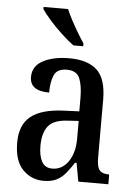

<svg xmlns="http://www.w3.org/2000/svg" viewBox="-55 -808 606 860"><g transform="rotate(5 248.5 -378.0)"><path d="M173 10Q118 10 79.5 -29.5Q41 -69 41 -151Q41 -231 89 -269Q137 -307 235 -311L306 -314V-373Q306 -429 292.5 -462Q279 -495 234 -495Q191 -495 177.5 -465Q164 -435 164 -386Q77 -386 77 -449Q77 -498 123.5 -522.5Q170 -547 241 -547Q324 -547 366 -508Q408 -469 408 -374V-116Q408 -74 420 -59Q432 -44 461 -44H464V0H329L314 -83H307Q289 -55 271.5 -34Q254 -13 231 -1.5Q208 10 173 10ZM207 -48Q252 -48 279.5 -88Q307 -128 307 -191V-271L259 -268Q195 -265 170.5 -234Q146 -203 146 -145Q146 -100 160.5 -74Q175 -48 207 -48ZM254 -606Q229 -624 198.5 -652.5Q168 -681 142.5 -710Q117 -739 106 -756V-766H216Q225 -744 239.5 -717Q254 -690 269.5 -664Q285 -638 298 -619V-606Z"/></g></svg>

Font: Noto Serif Lao Condensed Medium
Style: Regular
Weight: 500
Width: 3
Designer: Monotype Design Team
Foundry: Monotype Imaging Inc.
Version: Version 2.003; ttfautohint (v1.8.4.7-5d5b)